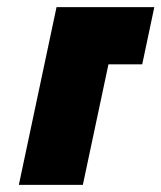

<svg xmlns="http://www.w3.org/2000/svg" viewBox="-20 -520 454 540"><path d="M139 -500 33 0H213L285 -339H380L414 -500Z"/></svg>

Font: Advent Pro Black
Style: Italic
Weight: 900
Italic angle: -12°
Version: Version 3.000